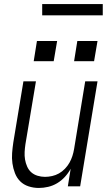

<svg xmlns="http://www.w3.org/2000/svg" viewBox="-20 -923 540 951"><path d="M172 8Q146 8 121.5 0Q97 -8 80 -25Q63 -42 54 -65.5Q45 -89 41.5 -114Q38 -139 40 -165Q42 -191 46 -218L96 -520H158L106 -209Q103 -189 102 -170Q101 -151 104 -133Q107 -115 114.5 -98Q122 -81 135 -69.5Q148 -58 166 -52.5Q184 -47 203 -47Q220 -47 238 -51Q256 -55 272 -64Q288 -73 301.5 -87Q315 -101 324 -117Q333 -133 338.5 -150Q344 -167 347 -185L402 -520H463L377 0H316L330 -87Q318 -65 301 -46.5Q284 -28 263 -15.5Q242 -3 218.5 2.5Q195 8 172 8ZM446 -620H347L363 -720H463ZM147 -620 163 -720H263L246 -620ZM189 -847V-903H489V-847Z"/></svg>

Font: Iosevka SS04 Light Oblique
Style: Regular
Weight: 300
Italic angle: -9°
Monospace: yes
Designer: Belleve Invis
Foundry: Belleve Invis
Version: Version 19.0.0; ttfautohint (v1.8.4)